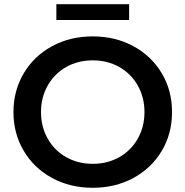

<svg xmlns="http://www.w3.org/2000/svg" viewBox="-20 -883 882 913"><path d="M44 -350Q44 -452 93 -534.5Q142 -617 228 -663.5Q314 -710 421 -710Q528 -710 614 -663.5Q700 -617 749 -535Q798 -453 798 -350Q798 -247 749 -165Q700 -83 614 -36.5Q528 10 421 10Q314 10 228 -36.5Q142 -83 93 -165.5Q44 -248 44 -350ZM667 -350Q667 -420 635 -476.5Q603 -533 547 -564.5Q491 -596 421 -596Q351 -596 295 -564.5Q239 -533 207 -476.5Q175 -420 175 -350Q175 -280 207 -223.5Q239 -167 295 -135.5Q351 -104 421 -104Q491 -104 547 -135.5Q603 -167 635 -223.5Q667 -280 667 -350ZM248 -863H594V-788H248Z"/></svg>

Font: mBank SemiBold
Style: Regular
Weight: 600
Designer: Julieta Ulanovsky
Foundry: Julieta Ulanovsky
Version: Version 7.200